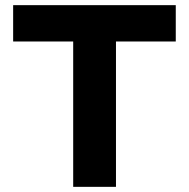

<svg xmlns="http://www.w3.org/2000/svg" viewBox="-20 -725 734 745"><path d="M264 0V-564H31V-705H662V-564H430V0Z"/></svg>

Font: Nunito Sans 6pt ExtraBold
Style: Regular
Weight: 800
Version: Version 3.101;gftools[0.9.27]